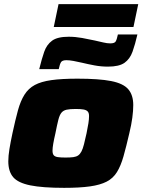

<svg xmlns="http://www.w3.org/2000/svg" viewBox="-20 -897 686 925"><path d="M289 8Q185 8 126 -4Q67 -16 43.5 -43.5Q20 -71 20 -120Q20 -146 25.5 -179.5Q31 -213 40 -255Q54 -320 66.5 -365.5Q79 -411 98 -441Q117 -471 147.5 -487.5Q178 -504 227.5 -511Q277 -518 353 -518Q457 -518 515.5 -506.5Q574 -495 598 -467Q622 -439 622 -391Q622 -364 617.5 -330Q613 -296 603 -255Q588 -190 575 -144Q562 -98 543.5 -68Q525 -38 494 -22Q463 -6 413.5 1Q364 8 289 8ZM296 -138Q319 -138 333.5 -140Q348 -142 357 -148.5Q366 -155 372.5 -167.5Q379 -180 384.5 -201.5Q390 -223 397 -255Q403 -284 406 -303.5Q409 -323 409 -338Q409 -353 402.5 -360Q396 -367 382.5 -369.5Q369 -372 345 -372Q317 -372 301 -368.5Q285 -365 276 -354Q267 -343 261 -319.5Q255 -296 247 -255Q240 -225 236.5 -204.5Q233 -184 233 -171Q233 -156 239 -149Q245 -142 259 -140Q273 -138 296 -138ZM169 -564Q181 -613 193 -647.5Q205 -682 231 -701Q257 -720 311 -720Q343 -720 376 -714Q409 -708 436 -702Q459 -697 477.5 -692.5Q496 -688 511 -688Q532 -688 537.5 -697.5Q543 -707 548 -731H642Q631 -683 618.5 -648Q606 -613 580 -594.5Q554 -576 500 -576Q467 -576 435 -582Q403 -588 374 -595Q353 -600 333.5 -603.5Q314 -607 300 -607Q280 -607 274 -597.5Q268 -588 263 -564ZM239 -767 262 -877H646L623 -767Z"/></svg>

Font: Saira Expanded ExtraBold
Style: Italic
Weight: 800
Width: 7
Italic angle: -12°
Designer: Hector Gatti with collaboration of the Omnibus-Type team
Foundry: Omnibus-Type
Version: Version 1.101